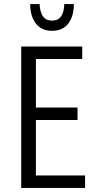

<svg xmlns="http://www.w3.org/2000/svg" viewBox="-20 -921 486 941"><path d="M84 0V-693H383V-632H156V-394H360V-333H156V-61H397V0ZM235 -770Q183 -770 155.5 -806Q128 -842 128 -901H174Q176 -862 190.5 -841Q205 -820 235 -820Q265 -820 279.5 -841Q294 -862 295 -901H342Q342 -842 315 -806Q288 -770 235 -770Z"/></svg>

Font: Ubuntu Sans Condensed
Style: Regular
Weight: 400
Width: 3
Designer: Dalton Maag Ltd
Foundry: Dalton Maag Ltd
Version: Version 1.006; ttfautohint (v1.8.4.7-5d5b)